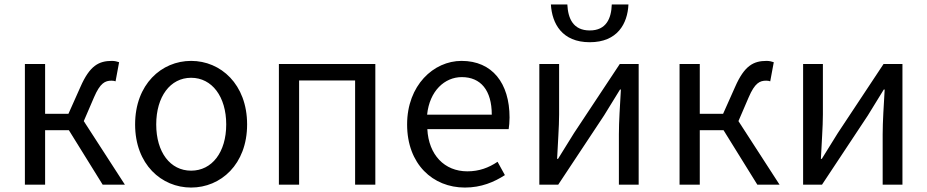

<svg xmlns="http://www.w3.org/2000/svg" viewBox="-20 -831 4173 864"><path d="M357 -286 403 -393C431 -458 453 -468 482 -468C490 -468 494 -467 500 -465L516 -551C508 -554 496 -557 484 -557C425 -557 384 -536 342 -440L288 -319H183V-543H92V0H183V-245H290L442 0H542Z M840 13C973 13 1092 -91 1092 -271C1092 -452 973 -557 840 -557C707 -557 588 -452 588 -271C588 -91 707 13 840 13ZM840 -63C746 -63 683 -146 683 -271C683 -396 746 -481 840 -481C934 -481 998 -396 998 -271C998 -146 934 -63 840 -63Z M1235 0H1326V-469H1578V0H1669V-543H1235Z M2072 13C2146 13 2204 -12 2252 -43L2219 -103C2179 -76 2136 -60 2083 -60C1980 -60 1909 -134 1903 -250H2269C2271 -263 2273 -282 2273 -302C2273 -457 2195 -557 2057 -557C1931 -557 1812 -447 1812 -271C1812 -92 1928 13 2072 13ZM1902 -315C1913 -422 1981 -484 2058 -484C2143 -484 2193 -425 2193 -315Z M2407 0H2492L2698 -311C2718 -344 2749 -394 2770 -428H2774C2770 -357 2765 -284 2765 -227V0H2854V-543H2769L2563 -232C2543 -199 2512 -149 2491 -116H2487C2490 -186 2496 -259 2496 -316V-543H2407ZM2634 -641C2759 -641 2804 -725 2808 -811H2733C2731 -748 2708 -694 2634 -694C2559 -694 2536 -748 2533 -811H2459C2464 -725 2509 -641 2634 -641Z M3303 -286 3349 -393C3377 -458 3399 -468 3428 -468C3436 -468 3440 -467 3446 -465L3462 -551C3454 -554 3442 -557 3430 -557C3371 -557 3330 -536 3288 -440L3234 -319H3129V-543H3038V0H3129V-245H3236L3388 0H3488Z M3594 0H3679L3885 -311C3905 -344 3936 -394 3957 -428H3961C3957 -357 3952 -284 3952 -227V0H4041V-543H3956L3750 -232C3730 -199 3699 -149 3678 -116H3674C3677 -186 3683 -259 3683 -316V-543H3594Z"/></svg>

Font: Noto Sans CJK SC Regular
Style: Regular
Weight: 400
Designer: Ryoko NISHIZUKA (kana & ideographs); Paul D. Hunt (Latin, Greek & Cyrillic); Wenlong ZHANG (bopomofo); Sandoll Communica
Foundry: Adobe Systems Incorporated
Version: Version 1.004;PS 1.004;hotconv 1.0.82;makeotf.lib2.5.63406